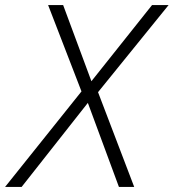

<svg xmlns="http://www.w3.org/2000/svg" viewBox="-69 -734 682 754"><path d="M-49 0 251 -375 120 -714H179L290 -415L528 -714H593L316 -372L458 0H398L276 -330L16 0Z"/></svg>

Font: Noto Sans Light
Style: Italic
Weight: 300
Italic angle: -12°
Designer: Monotype Design Team
Foundry: Monotype Imaging Inc.
Version: Version 2.013; ttfautohint (v1.8.4.7-5d5b)